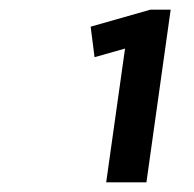

<svg xmlns="http://www.w3.org/2000/svg" viewBox="-20 -806 401 396"><path d="M282 -430H199L241 -728L270 -715L175 -688L167 -751L290 -786H332Z"/></svg>

Font: Pathway Extreme 28pt Medium
Style: Italic
Weight: 500
Italic angle: -8°
Designer: Eduardo Rodriguez Tunni
Foundry: Eduardo Rodriguez Tunni
Version: Version 1.001;gftools[0.9.26]